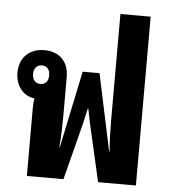

<svg xmlns="http://www.w3.org/2000/svg" viewBox="-51 -738 695 784"><g transform="rotate(5 297.0 -346.0)"><path d="M88 0H238L282 -171C294 -216 302 -250 312 -296H314C323 -250 330 -216 341 -171L380 0H535V-692H411V-261C411 -220 412 -177 416 -129H414L347 -444H278L212 -129H210C214 -176 215 -221 215 -261V-417C215 -479 177 -518 115 -518C54 -518 13 -479 13 -417C13 -363 45 -324 91 -318C89 -305 88 -294 88 -279ZM110 -379C90 -379 77 -393 77 -417C77 -441 90 -455 110 -455C131 -455 143 -441 143 -417C143 -393 131 -379 110 -379Z"/></g></svg>

Font: Noto Sans Thai Looped UI Narrow
Style: Bold
Weight: 700
Width: 4
Designer: Cadson Demak Team
Foundry: Cadson Demak Co., Ltd.
Version: Version 1.000